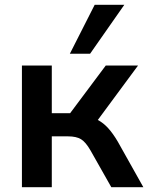

<svg xmlns="http://www.w3.org/2000/svg" viewBox="-20 -777 615 797"><path d="M71 0V-505H195V-307H271L419 -505H553L386 -279Q409 -267 429 -245Q449 -223 469 -189L575 0H442L356 -152Q336 -187 316.5 -199Q297 -211 262 -211H195V0ZM270 -554 373 -757H496L354 -554Z"/></svg>

Font: MulishBold
Style: Bold
Weight: 700
Designer: Vernon Adams
Foundry: Vernon Adams
Version: Version 3.602; ttfautohint (v1.8.3)